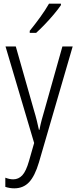

<svg xmlns="http://www.w3.org/2000/svg" viewBox="-20 -785 421 1046"><path d="M10 -532H66L163 -191Q175 -151 181 -126Q187 -101 192 -78H195Q200 -105 207.5 -133Q215 -161 224 -191L320 -532H376L192 100Q170 174 138.5 207.5Q107 241 58 241Q45 241 33 239Q21 237 9 233V183Q19 187 30 189.5Q41 192 52 192Q81 192 101.5 170Q122 148 138 92L166 -6ZM312 -757Q297 -735 273.5 -707Q250 -679 224 -652Q198 -625 177 -606H142V-617Q172 -654 199.5 -692Q227 -730 247 -765H312Z"/></svg>

Font: Noto Sans Lao Looped Condensed Light
Style: Regular
Weight: 300
Width: 3
Designer: Mark Frömberg, Ben Mitchell
Foundry: The Fontpad Ltd
Version: Version 1.002; ttfautohint (v1.8.4.7-5d5b)